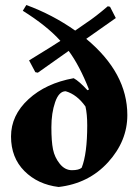

<svg xmlns="http://www.w3.org/2000/svg" viewBox="-20 -731 552 766"><path d="M488 -272Q488 -168 411 -83.5Q334 1 214 15Q131 5 77.5 -48.5Q24 -102 24 -186.5Q24 -271 93.5 -335Q163 -399 274 -419Q296 -407 329 -371L335 -374Q297 -470 254 -528L131 -441L121 -443L96 -490Q202 -555 221 -568Q167 -628 71 -688L85 -711Q189 -673 280 -609L326 -641Q361 -664 410 -706L419 -704L442 -659L324 -576Q488 -440 488 -272ZM328 -231Q328 -276 321 -306Q287 -354 242 -367Q215 -367 200 -323.5Q185 -280 185 -223.5Q185 -167 191.5 -135Q198 -103 218.5 -77.5Q239 -52 267 -52Q295 -52 306 -62Q328 -118 328 -231Z"/></svg>

Font: Almendra
Style: Bold
Weight: 700
Designer: Ana Sanfelippo
Foundry: Ana Sanfelippo
Version: Version 1.004